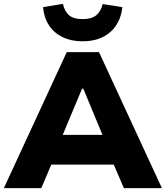

<svg xmlns="http://www.w3.org/2000/svg" viewBox="-22 -975 859 995"><path d="M-2 0 324 -705H491L817 0H620L537 -193L612 -122H199L274 -193L192 0ZM403 -515 286 -235 260 -276H552L526 -235L410 -515ZM406 -761Q347 -761 302.5 -782.5Q258 -804 232 -843.5Q206 -883 201 -938L304 -955Q313 -916 336 -896Q359 -876 406 -876Q453 -876 477 -896Q501 -916 510 -954L612 -938Q603 -855 548.5 -808Q494 -761 406 -761Z"/></svg>

Font: Nunito Sans 7pt Black
Style: Regular
Weight: 900
Designer: Vernon Adams
Foundry: Vernon Adams
Version: Version 3.101;gftools[0.9.27]